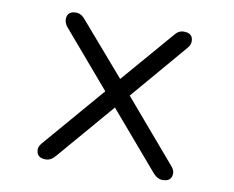

<svg xmlns="http://www.w3.org/2000/svg" viewBox="-80 -826 1160 952"><g transform="rotate(10 500.0 -350.5)"><path d="M159 -21Q159 -36 173 -53L439 -363L196 -647Q184 -665 184 -681Q184 -722 229 -722Q256 -722 277 -695L501 -436L724 -695Q744 -722 771 -722Q818 -722 818 -681Q818 -664 805 -648L562 -363L827 -53Q841 -36 841 -21Q841 21 794 21Q768 21 745 -6L500 -292L255 -6Q233 21 206 21Q159 21 159 -21Z"/></g></svg>

Font: 寒蝉全圆体
Style: Regular
Weight: 400
Designer: Warren2060
      Designed by Motoya company      

      [Varela Round]
      Joe Prince(Latin component); Avraham Cornf
Foundry: ChillType
Version: Version 3.200